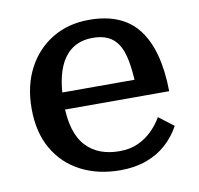

<svg xmlns="http://www.w3.org/2000/svg" viewBox="-67 -618 725 700"><g transform="rotate(-10 295.0 -268.0)"><path d="M163 -264Q163 -208 175 -168.5Q187 -129 210 -104.5Q233 -80 264 -68.5Q295 -57 333 -57Q373 -57 403 -71Q433 -85 455 -107Q477 -129 492 -155L547 -113Q527 -76 495.5 -47.5Q464 -19 421 -3.5Q378 12 324 12Q243 12 179.5 -20.5Q116 -53 80 -115Q44 -177 44 -265Q44 -350 77.5 -413.5Q111 -477 170 -512.5Q229 -548 306 -548Q367 -548 412.5 -529Q458 -510 487.5 -471.5Q517 -433 532.5 -375.5Q548 -318 549 -241H135V-304H458L433 -280Q431 -336 423.5 -375Q416 -414 401 -437Q386 -460 363 -470.5Q340 -481 307 -481Q274 -481 247.5 -468.5Q221 -456 202 -429.5Q183 -403 173 -362Q163 -321 163 -264Z"/></g></svg>

Font: Roboto Serif Medium
Style: Regular
Weight: 500
Designer: Greg Gazdowicz
Foundry: Commercial Type
Version: Version 1.008